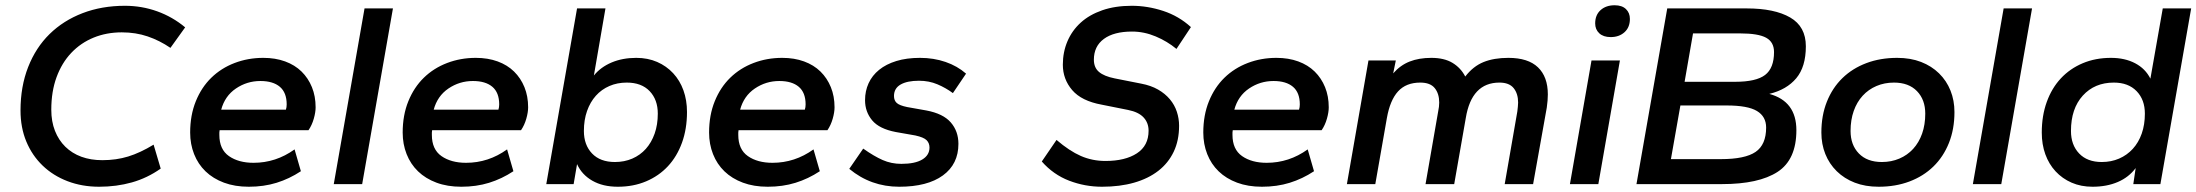

<svg xmlns="http://www.w3.org/2000/svg" viewBox="-20 -700 8351 730"><path d="M357 10Q292 10 237 -11Q182 -32 142 -70.5Q102 -109 80 -162Q58 -215 58 -280Q58 -371 87 -445Q116 -519 168.5 -570.5Q221 -622 294 -650Q367 -678 455 -678Q519 -678 577.5 -657Q636 -636 684 -596L628 -518Q587 -546 541.5 -561.5Q496 -577 443 -577Q385 -577 336 -557Q287 -537 251 -499Q215 -461 195 -406.5Q175 -352 175 -283Q175 -238 189 -202.5Q203 -167 228.5 -142Q254 -117 289.5 -104Q325 -91 369 -91Q422 -91 467.5 -105Q513 -119 564 -150L591 -59Q540 -23 481.5 -6.5Q423 10 357 10Z M926 10Q873 10 831.5 -5.5Q790 -21 761.5 -48.5Q733 -76 718 -114Q703 -152 703 -196Q703 -262 724.5 -315Q746 -368 783.5 -404.5Q821 -441 872 -460.5Q923 -480 981 -480Q1027 -480 1064 -466.5Q1101 -453 1126.5 -428Q1152 -403 1166 -368.5Q1180 -334 1180 -292Q1180 -273 1173 -248.5Q1166 -224 1153 -205H815Q814 -200 814 -196Q814 -192 814 -187Q814 -132 850.5 -106.5Q887 -81 944 -81Q1029 -81 1100 -132L1124 -49Q1080 -20 1031.5 -5Q983 10 926 10ZM970 -392Q919 -392 877 -363.5Q835 -335 821 -283H1067Q1070 -292 1070 -303Q1070 -348 1044 -370Q1018 -392 970 -392Z M1249 0 1366 -668H1474L1357 0Z M1734 10Q1681 10 1639.5 -5.5Q1598 -21 1569.5 -48.5Q1541 -76 1526 -114Q1511 -152 1511 -196Q1511 -262 1532.5 -315Q1554 -368 1591.5 -404.5Q1629 -441 1680 -460.5Q1731 -480 1789 -480Q1835 -480 1872 -466.5Q1909 -453 1934.5 -428Q1960 -403 1974 -368.5Q1988 -334 1988 -292Q1988 -273 1981 -248.5Q1974 -224 1961 -205H1623Q1622 -200 1622 -196Q1622 -192 1622 -187Q1622 -132 1658.5 -106.5Q1695 -81 1752 -81Q1837 -81 1908 -132L1932 -49Q1888 -20 1839.5 -5Q1791 10 1734 10ZM1778 -392Q1727 -392 1685 -363.5Q1643 -335 1629 -283H1875Q1878 -292 1878 -303Q1878 -348 1852 -370Q1826 -392 1778 -392Z M2329 10Q2272 10 2232 -13Q2192 -36 2174 -76L2161 0H2057L2174 -668H2282L2238 -413Q2264 -445 2305.5 -462.5Q2347 -480 2399 -480Q2443 -480 2478.5 -464.5Q2514 -449 2539.5 -421.5Q2565 -394 2578.5 -356.5Q2592 -319 2592 -274Q2592 -210 2573 -157.5Q2554 -105 2519.5 -68Q2485 -31 2436.5 -10.5Q2388 10 2329 10ZM2318 -84Q2354 -84 2384 -97Q2414 -110 2435.5 -134Q2457 -158 2469 -192Q2481 -226 2481 -268Q2481 -321 2450 -353.5Q2419 -386 2363 -386Q2327 -386 2297 -373Q2267 -360 2245.5 -336Q2224 -312 2212 -278Q2200 -244 2200 -202Q2200 -149 2231 -116.5Q2262 -84 2318 -84Z M2899 10Q2846 10 2804.5 -5.5Q2763 -21 2734.5 -48.5Q2706 -76 2691 -114Q2676 -152 2676 -196Q2676 -262 2697.5 -315Q2719 -368 2756.5 -404.5Q2794 -441 2845 -460.5Q2896 -480 2954 -480Q3000 -480 3037 -466.5Q3074 -453 3099.5 -428Q3125 -403 3139 -368.5Q3153 -334 3153 -292Q3153 -273 3146 -248.5Q3139 -224 3126 -205H2788Q2787 -200 2787 -196Q2787 -192 2787 -187Q2787 -132 2823.5 -106.5Q2860 -81 2917 -81Q3002 -81 3073 -132L3097 -49Q3053 -20 3004.5 -5Q2956 10 2899 10ZM2943 -392Q2892 -392 2850 -363.5Q2808 -335 2794 -283H3040Q3043 -292 3043 -303Q3043 -348 3017 -370Q2991 -392 2943 -392Z M3399 10Q3291 10 3209 -58L3262 -135Q3303 -106 3336 -91.5Q3369 -77 3407 -77Q3459 -77 3486.5 -93.5Q3514 -110 3514 -139Q3514 -156 3503 -167Q3492 -178 3460 -185L3386 -198Q3323 -210 3296 -242.5Q3269 -275 3269 -319Q3269 -354 3282.5 -383.5Q3296 -413 3322.5 -434.5Q3349 -456 3388 -468Q3427 -480 3478 -480Q3530 -480 3575 -464.5Q3620 -449 3653 -420L3603 -346Q3576 -366 3544 -379.5Q3512 -393 3474 -393Q3429 -393 3404 -378.5Q3379 -364 3379 -335Q3379 -318 3389.5 -308.5Q3400 -299 3429 -293L3502 -280Q3566 -268 3595 -234.5Q3624 -201 3624 -153Q3624 -76 3565 -33Q3506 10 3399 10Z M4170 10Q4105 10 4045 -13Q3985 -36 3941 -86L3997 -168Q4046 -126 4089.5 -107Q4133 -88 4183 -88Q4258 -88 4302.5 -117Q4347 -146 4347 -203Q4347 -233 4328 -253.5Q4309 -274 4269 -282L4169 -302Q4092 -316 4056.5 -357.5Q4021 -399 4021 -454Q4021 -502 4038.5 -543Q4056 -584 4089 -614Q4122 -644 4171 -661Q4220 -678 4283 -678Q4343 -678 4402.5 -658.5Q4462 -639 4508 -597L4453 -514Q4418 -543 4374 -561.5Q4330 -580 4284 -580Q4215 -580 4177 -552Q4139 -524 4139 -473Q4139 -443 4158.5 -426.5Q4178 -410 4218 -402L4319 -382Q4356 -375 4383 -359.5Q4410 -344 4428 -322.5Q4446 -301 4454.5 -275Q4463 -249 4463 -222Q4463 -166 4442.5 -123Q4422 -80 4384 -50.5Q4346 -21 4292 -5.5Q4238 10 4170 10Z M4778 10Q4725 10 4683.5 -5.5Q4642 -21 4613.5 -48.5Q4585 -76 4570 -114Q4555 -152 4555 -196Q4555 -262 4576.5 -315Q4598 -368 4635.5 -404.5Q4673 -441 4724 -460.5Q4775 -480 4833 -480Q4879 -480 4916 -466.5Q4953 -453 4978.5 -428Q5004 -403 5018 -368.5Q5032 -334 5032 -292Q5032 -273 5025 -248.5Q5018 -224 5005 -205H4667Q4666 -200 4666 -196Q4666 -192 4666 -187Q4666 -132 4702.5 -106.5Q4739 -81 4796 -81Q4881 -81 4952 -132L4976 -49Q4932 -20 4883.5 -5Q4835 10 4778 10ZM4822 -392Q4771 -392 4729 -363.5Q4687 -335 4673 -283H4919Q4922 -292 4922 -303Q4922 -348 4896 -370Q4870 -392 4822 -392Z M5701 0 5749 -276Q5750 -285 5751 -294Q5752 -303 5752 -310Q5752 -344 5735 -365Q5718 -386 5681 -386Q5575 -386 5553 -251L5509 0H5400L5448 -276Q5450 -285 5451 -294Q5452 -303 5452 -310Q5452 -344 5435 -365Q5418 -386 5380 -386Q5326 -386 5295.5 -352.5Q5265 -319 5253 -251L5209 0H5101L5183 -470H5287L5277 -421Q5304 -452 5339.5 -466Q5375 -480 5422 -480Q5471 -480 5502.5 -461Q5534 -442 5551 -409Q5581 -448 5620.5 -464Q5660 -480 5715 -480Q5790 -480 5827.5 -444Q5865 -408 5865 -341Q5865 -331 5864 -317.5Q5863 -304 5861 -291L5809 0Z M5949 0 6031 -470H6139L6057 0ZM6104 -559Q6076 -559 6060.5 -573.5Q6045 -588 6045 -611Q6045 -643 6065.5 -661.5Q6086 -680 6119 -680Q6147 -680 6162 -665.5Q6177 -651 6177 -628Q6177 -596 6156.5 -577.5Q6136 -559 6104 -559Z M6810 -205Q6810 -93 6738.5 -46.5Q6667 0 6527 0H6202L6319 -668H6621Q6727 -668 6786.5 -633.5Q6846 -599 6846 -524Q6846 -446 6809.5 -402.5Q6773 -359 6707 -343Q6810 -315 6810 -205ZM6695 -215Q6695 -257 6660 -278Q6625 -299 6545 -299H6369L6333 -95H6523Q6615 -95 6655 -122.5Q6695 -150 6695 -215ZM6725 -502Q6725 -540 6695 -556.5Q6665 -573 6596 -573H6417L6385 -389H6577Q6657 -389 6691 -415Q6725 -441 6725 -502Z M7123 10Q7072 10 7032 -5.5Q6992 -21 6963.5 -49Q6935 -77 6920 -114.5Q6905 -152 6905 -196Q6905 -261 6926 -313.5Q6947 -366 6985 -403Q7023 -440 7076 -460Q7129 -480 7193 -480Q7244 -480 7284 -464.5Q7324 -449 7352.5 -421Q7381 -393 7396 -355.5Q7411 -318 7411 -274Q7411 -209 7390 -156.5Q7369 -104 7331 -67Q7293 -30 7240 -10Q7187 10 7123 10ZM7135 -84Q7171 -84 7201.5 -97Q7232 -110 7254 -134Q7276 -158 7288 -192Q7300 -226 7300 -268Q7300 -321 7268.5 -353.5Q7237 -386 7181 -386Q7145 -386 7114.5 -373Q7084 -360 7062 -336Q7040 -312 7028 -278Q7016 -244 7016 -202Q7016 -149 7047.5 -116.5Q7079 -84 7135 -84Z M7481 0 7598 -668H7706L7589 0Z M7936 10Q7892 10 7856.5 -5.5Q7821 -21 7795.5 -48.5Q7770 -76 7756.5 -113.5Q7743 -151 7743 -196Q7743 -260 7762 -312.5Q7781 -365 7815.5 -402Q7850 -439 7898.5 -459.5Q7947 -480 8006 -480Q8059 -480 8098 -459.5Q8137 -439 8156 -401L8203 -668H8311L8194 0H8091L8100 -61Q8074 -26 8032 -8Q7990 10 7936 10ZM7971 -84Q8007 -84 8037 -97Q8067 -110 8089 -134Q8111 -158 8123 -192Q8135 -226 8135 -268Q8135 -321 8103.5 -353.5Q8072 -386 8017 -386Q7944 -386 7899 -336.5Q7854 -287 7854 -202Q7854 -149 7885 -116.5Q7916 -84 7971 -84Z"/></svg>

Font: Celebes SemiBold
Style: Italic
Weight: 600
Italic angle: -10°
Designer: Anugrah Pasau
Foundry: Lafontype
Version: Version 1.000; ttfautohint (v1.8.4)